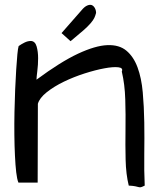

<svg xmlns="http://www.w3.org/2000/svg" viewBox="-20 -782 665 809"><path d="M493.2 -480.5Q500 -496.1 478.5 -498.5Q457 -501 419.9 -494.1Q382.8 -487.3 336.9 -472.7Q291 -458 249.5 -438Q208 -418 177.2 -393.6Q146.5 -369.1 139.6 -344.7L138.7 -12.7H57.6Q51.8 -26.4 48.3 -56.2Q44.9 -85.9 43 -126.5Q41 -167 40.5 -214.4Q40 -261.7 41 -310.1Q42 -358.4 43.9 -404.8Q45.9 -451.2 48.3 -489.3Q50.8 -527.3 53.2 -553.2Q55.7 -579.1 58.6 -587.9Q69.3 -595.7 83 -602.5Q96.7 -609.4 110.4 -609.4Q127.9 -608.4 134.3 -586.4Q140.6 -564.5 140.6 -536.6Q140.6 -508.8 137.2 -482.4Q133.8 -456.1 133.8 -446.3Q235.4 -521.5 308.6 -555.7Q381.8 -589.8 432.1 -591.8Q482.4 -593.8 512.7 -568.4Q543 -543 559.6 -498Q576.2 -453.1 581.5 -393.1Q586.9 -333 587.9 -266.6Q588.9 -200.2 587.9 -131.3Q586.9 -62.5 589.8 0Q578.1 5.9 573.7 6.8Q569.3 7.8 564 6.3Q558.6 4.9 549.8 2.9Q541 1 522.5 0Q510.7 -47.9 509.3 -109.4Q507.8 -170.9 508.8 -235.4Q509.8 -299.8 507.8 -363.3Q505.9 -426.8 493.2 -480.5ZM323.2 -738.3Q335.9 -753.9 347.7 -758.8Q359.4 -763.7 367.2 -760.3Q375 -756.8 379.9 -747.6Q384.8 -738.3 384.8 -727.5Q381.8 -715.8 377.4 -706.5Q373 -697.3 362.3 -684.6Q351.6 -671.9 331.1 -653.8Q310.5 -635.7 277.3 -608.4L239.3 -642.6Z"/></svg>

Font: Architects Daughter-petzku
Style: Regular
Weight: 400
Designer: Kimberly Geswein
Foundry: Kimberly Geswein
Version: Version 1.000 2010 initial release